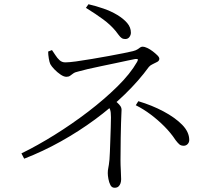

<svg xmlns="http://www.w3.org/2000/svg" viewBox="-20 -833 1040 905"><path d="M81 -110Q155 -146 237 -197Q319 -248 395.5 -306.5Q472 -365 533 -425Q594 -485 626 -541Q631 -550 629.5 -553Q628 -556 618 -555Q607 -553 581.5 -547.5Q556 -542 523 -535Q490 -528 456 -521Q422 -514 394 -507.5Q366 -501 349 -496Q334 -493 325.5 -487Q317 -481 310.5 -476Q304 -471 293 -471Q281 -471 265.5 -481.5Q250 -492 236.5 -506Q223 -520 217 -531Q213 -540 210 -557.5Q207 -575 207 -590L225 -597Q233 -586 241.5 -572.5Q250 -559 261 -549Q272 -539 288 -539Q305 -539 338.5 -543.5Q372 -548 412.5 -555Q453 -562 492.5 -569Q532 -576 563 -582.5Q594 -589 607 -592Q622 -596 629 -601Q636 -606 641 -609.5Q646 -613 653 -613Q661 -613 674 -607Q687 -601 700 -591Q713 -581 722 -572Q731 -563 731 -556Q731 -547 721.5 -541.5Q712 -536 700.5 -531Q689 -526 682 -518Q634 -452 569 -389Q504 -326 428 -270Q352 -214 267 -166.5Q182 -119 94 -85ZM520 52Q507 52 500.5 39.5Q494 27 491 10.5Q488 -6 488 -17Q488 -31 490.5 -41.5Q493 -52 496 -81Q497 -92 498 -117Q499 -142 500 -172.5Q501 -203 502 -232.5Q503 -262 503 -280Q503 -305 499 -316Q495 -327 486 -340L511 -366Q523 -358 532.5 -349.5Q542 -341 547.5 -333Q553 -325 553 -315Q553 -305 552 -291Q551 -277 550.5 -251.5Q550 -226 549 -184.5Q548 -143 548 -78Q548 -55 549.5 -30Q551 -5 551 12Q551 22 548 31Q545 40 538.5 46Q532 52 520 52ZM846 -146Q833 -146 825.5 -152.5Q818 -159 808 -172Q785 -207 754.5 -237.5Q724 -268 690 -293.5Q656 -319 620 -337L632 -356Q696 -337 750.5 -308Q805 -279 838.5 -245Q872 -211 872 -173Q872 -162 864.5 -154Q857 -146 846 -146ZM570 -649Q560 -649 553 -654Q546 -659 539.5 -668Q533 -677 525 -687Q501 -716 466.5 -741.5Q432 -767 385 -796L397 -813Q432 -805 468 -792.5Q504 -780 533 -762.5Q562 -745 579.5 -724.5Q597 -704 597 -679Q597 -668 590 -658.5Q583 -649 570 -649Z"/></svg>

Font: Noto Serif SC ExtraLight Light
Style: Regular
Weight: 300
Version: Version 2.002-H1;hotconv 1.1.0;makeotfexe 2.6.0